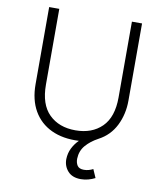

<svg xmlns="http://www.w3.org/2000/svg" viewBox="-98 -779 918 1083"><g transform="rotate(10 361.0 -237.5)"><path d="M439 225Q389.5 225 364 196.2Q338.5 167.5 339 127.5Q340 93.5 354 65.2Q368 37 391 14Q299.5 18.5 233.2 -12.8Q167 -44 131 -106.5Q95 -169 95 -258V-700H153V-266Q153 -153 209.8 -97Q266.5 -41 361 -41Q455.5 -41 512.2 -97Q569 -153 569 -266V-700H627V-258Q627 -180 594.8 -115.2Q562.5 -50.5 498 -16.5Q455 6.5 427.8 38Q400.5 69.5 399 114.5Q398.5 137.5 409 153.8Q419.5 170 447 170Q461.5 170 474.8 166.2Q488 162.5 499 156.5L520 204.5Q501.5 214 480.8 219.5Q460 225 439 225Z"/></g></svg>

Font: Geologica Roman Thin
Style: Regular
Weight: 250
Designer: Sindre Bremnes, Frode Helland
Foundry: Monokrom Skriftforlag AS
Version: Version 1.010;gftools[0.9.28]